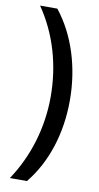

<svg xmlns="http://www.w3.org/2000/svg" viewBox="-97 -764 495 964"><g transform="rotate(10 150.5 -281.5)"><path d="M256 -278C256 -445 207 -604 114 -721H26C114 -593 158 -440 158 -279C158 -122 112 31 27 158H114C207 44 256 -110 256 -278Z"/></g></svg>

Font: Noto Sans Lao Looped Condensed Medium
Style: Regular
Weight: 500
Width: 3
Designer: Mark Frömberg, Ben Mitchell
Foundry: The Fontpad Ltd
Version: Version 1.002